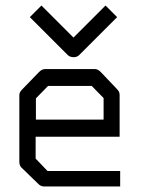

<svg xmlns="http://www.w3.org/2000/svg" viewBox="-20 -726 580 695"><path d="M109 -231V-152L152 -107H415V-51H140Q128 -51 120 -59L58 -119Q50 -127 50 -140V-382Q50 -392 60 -402L121 -465Q132 -476 143 -476H324Q334 -476 345 -465L404 -403Q413 -394 413 -383V-231ZM110 -293H355V-371L312 -415H154L110 -370ZM383 -685 404 -664 267 -527Q259 -519 247 -519Q233 -519 225 -527L88 -664L109 -685L130 -706L246 -590L362 -706Z"/></svg>

Font: 3270 Nerd Font Mono
Style: Regular
Weight: 400
Monospace: yes
Version: Version 3.0.1;Nerd Fonts 3.0.0